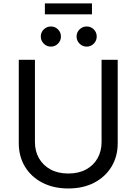

<svg xmlns="http://www.w3.org/2000/svg" viewBox="-20 -1071 784 1103"><path d="M372.6 11.7Q286.6 11.7 222.4 -22Q158.2 -55.7 123 -114.3Q87.9 -172.9 87.9 -247.6V-727.5H180.7V-254.9Q180.7 -202.6 203.9 -161.9Q227.1 -121.1 270 -97.7Q313 -74.2 372.6 -74.2Q432.1 -74.2 474.9 -97.7Q517.6 -121.1 540.5 -161.9Q563.5 -202.6 563.5 -254.9V-727.5H656.2V-247.6Q656.2 -172.9 621.1 -114.3Q585.9 -55.7 522.2 -22Q458.5 11.7 372.6 11.7ZM508.3 -1051.3V-988.8H237.8V-1051.3ZM272.5 -803.2Q248.5 -803.2 231.4 -820.3Q214.4 -837.4 214.4 -861.3Q214.4 -885.3 231.4 -902.1Q248.5 -918.9 272.5 -918.9Q296.4 -918.9 313.2 -902.1Q330.1 -885.3 330.1 -861.3Q330.1 -837.4 313.2 -820.3Q296.4 -803.2 272.5 -803.2ZM478 -803.2Q454.1 -803.2 437 -820.3Q419.9 -837.4 419.9 -861.3Q419.9 -885.3 437 -902.1Q454.1 -918.9 478 -918.9Q502 -918.9 518.8 -902.1Q535.6 -885.3 535.6 -861.3Q535.6 -837.4 518.8 -820.3Q502 -803.2 478 -803.2Z"/></svg>

Font: Inter
Style: Regular
Weight: 400
Designer: Rasmus Andersson
Foundry: rsms
Version: Version 4.001;git-9221beed3